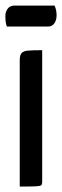

<svg xmlns="http://www.w3.org/2000/svg" viewBox="-26 -684 228 704"><path d="M46.4 0V-463Q46.4 -482 53.2 -489.5Q60.1 -497.1 77.9 -498.5Q95.7 -500 128.7 -500V-16.5Q128.7 -8.2 125.2 -4.9Q121.8 -1.6 104.7 -0.8Q87.5 0 46.4 0ZM-0.9 -586.7Q-4.5 -597.2 -5.4 -606Q-6.4 -614.9 -6.4 -623.7Q-6.4 -641.4 2.4 -652.4Q11.2 -663.5 26.6 -663.5H174Q178.2 -654.4 179.9 -645.5Q181.5 -636.7 181.5 -628.5Q181.5 -610.2 173.3 -598.5Q165.1 -586.7 150.4 -586.7Z"/></svg>

Font: Yanone Kaffeesatz ExtraLight
Style: Regular
Weight: 200
Designer: Yanone (Cyrillic: Daniel Pouzeot, Huerta Tipografica, and Cyreal)
Foundry: Yanone
Version: Version 2.003